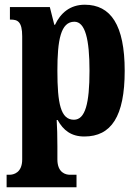

<svg xmlns="http://www.w3.org/2000/svg" viewBox="-20 -566 585 813"><path d="M8 227H304V174H276C259 174 223 166 223 109V53C223 10 222 -27 220 -58H224C248 -14 282 12 337 12C451 12 508 -73 508 -266C508 -460 449 -546 339 -546C276 -546 236 -510 213 -461H210L191 -536H22V-483H26C55 -483 74 -474 74 -412V109C74 166 37 174 20 174H8ZM293 -59C237 -59 223 -127 223 -267C223 -396 237 -474 295 -474C341 -474 359 -399 359 -266C359 -128 341 -59 293 -59Z"/></svg>

Font: Noto Serif Lao ExtraCondensed ExtraBold
Style: Regular
Weight: 800
Width: 2
Designer: Monotype Design Team
Foundry: Monotype Imaging Inc.
Version: Version 2.003